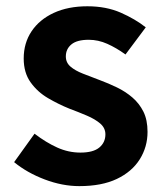

<svg xmlns="http://www.w3.org/2000/svg" viewBox="-20 -594 535 627"><path d="M239.1 13.8Q183.3 13.8 125.7 -8.1Q68.1 -30 26.1 -64.5L92.8 -157.4Q130.4 -128.6 166.9 -112.2Q203.4 -95.7 242.7 -95.7Q284.5 -95.7 304.4 -112.3Q324.2 -128.9 324.2 -155.2Q324.2 -176.1 307.3 -190.6Q290.5 -205 263.5 -216.5Q236.5 -228 207 -239Q171.7 -253.2 137.2 -273.3Q102.7 -293.4 80.1 -324.9Q57.4 -356.4 57.4 -403Q57.4 -453.3 83 -491.7Q108.7 -530.1 155.4 -551.8Q202.2 -573.5 265.5 -573.5Q326.6 -573.5 374.2 -552.7Q421.8 -531.8 456 -504.7L389.8 -416.1Q359.9 -437.7 330.3 -450.9Q300.6 -464.1 269.8 -464.1Q231.3 -464.1 213.2 -449Q195 -433.9 195 -409.7Q195 -389.6 210.2 -376.5Q225.4 -363.4 251.1 -353.4Q276.9 -343.4 306.3 -332.2Q334.4 -321.8 361.9 -308.5Q389.4 -295.2 412.1 -275.9Q434.7 -256.5 448.3 -229.5Q461.8 -202.4 461.8 -163.4Q461.8 -114.3 436.4 -73.8Q410.9 -33.2 361.6 -9.7Q312.3 13.8 239.1 13.8Z"/></svg>

Font: Noto Sans HK Thin
Style: Regular
Weight: 100
Designer: Ryoko NISHIZUKA 西塚涼子 (kana, bopomofo & ideographs); Paul D. Hunt (Latin, Greek & Cyrillic); Sandoll Communications 산돌커뮤니
Foundry: Adobe
Version: Version 2.004-H2;hotconv 1.0.118;makeotfexe 2.5.65603